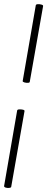

<svg xmlns="http://www.w3.org/2000/svg" viewBox="-22 -757 231 940"><path d="M123.8 -357Q123.8 -352 114.8 -351.5Q105.9 -351 97.4 -353.5Q89 -356 89 -360L153.2 -731Q154.2 -736 163.1 -736.5Q172.1 -737 181.1 -734.5Q190 -732 189 -727ZM32.8 158Q32 162 23 163Q13.9 164 6 161.5Q-2 159 -2 154L62 -216Q63 -221 72 -221.5Q81 -222 90 -220Q99 -218 98 -213Z"/></svg>

Font: Cormorant Garamond Light
Style: Italic
Weight: 300
Italic angle: -10°
Designer: Christian Thalmann (Catharsis Fonts)
Foundry: Catharsis Fonts
Version: Version 4.001